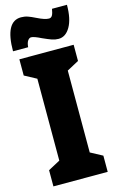

<svg xmlns="http://www.w3.org/2000/svg" viewBox="-139 -988 633 1042"><g transform="rotate(-15 177.5 -466.5)"><path d="M25 0V-91L92 -127V-587L25 -623V-714H330V-623L263 -587V-127L330 -91V0ZM260 -766Q241 -766 222.5 -772.5Q204 -779 173 -793Q133 -813 117 -813Q107 -813 98.5 -801.5Q90 -790 88 -765H3Q3 -932 92 -932Q112 -932 129.5 -926Q147 -920 173 -907Q215 -886 238 -886Q250 -886 256.5 -897Q263 -908 267 -933H351Q351 -854 325.5 -810Q300 -766 260 -766Z"/></g></svg>

Font: Noto Sans UI CondBlack
Style: Regular
Weight: 900
Width: 3
Designer: Monotype Design Team
Foundry: Monotype Imaging Inc.
Version: Version 1.001